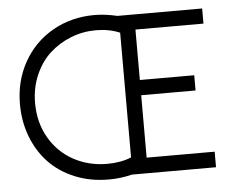

<svg xmlns="http://www.w3.org/2000/svg" viewBox="-53 -808 1066 883"><g transform="rotate(-5 480.0 -366.5)"><path d="M910.2 -732.9V-663.1H596.2V-430.2H847.2V-359.9H596.2V-71.8H910.2V0H522Q470.7 13.2 414.1 13.2Q329.1 13.2 258.1 -16.1Q187 -45.4 138.7 -96.4Q90.3 -147.5 63.7 -217.3Q37.1 -287.1 37.1 -367.2Q37.1 -474.1 85.7 -560.8Q134.3 -647.5 220.5 -696.8Q306.6 -746.1 414.1 -746.1Q462.9 -746.1 519 -732.9ZM106.9 -366.2Q106.9 -276.4 147.7 -205.8Q188.5 -135.3 258.3 -97.2Q328.1 -59.1 414.1 -59.1Q476.6 -59.1 524.9 -79.1V-654.8Q476.1 -675.8 414.1 -675.8Q353.5 -675.8 298.1 -653.8Q242.7 -631.8 200.2 -592.8Q157.7 -553.7 132.3 -494.6Q106.9 -435.5 106.9 -366.2Z"/></g></svg>

Font: Kreadon
Style: Regular
Weight: 400
Designer: kohakuno
Foundry: StudioGnu
Version: Version 1.000;Glyphs 3.1.2 (3151)